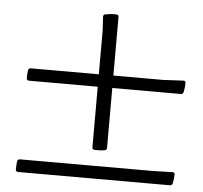

<svg xmlns="http://www.w3.org/2000/svg" viewBox="-48 -692 765 723"><g transform="rotate(5 335.0 -330.0)"><path d="M50 -403Q52 -411 60 -411H561L637 -415Q645 -415 645 -407Q645 -398 644 -389.5Q643 -381 641 -372Q639 -364 631 -364H57Q49 -364 48 -373Q48 -381 48.5 -388.5Q49 -396 50 -403ZM372 -138Q372 -129 363 -128Q354 -126 344.5 -126Q335 -126 325 -126Q317 -127 317 -136V-577L314 -628Q314 -637 322 -638Q332 -640 342.5 -641Q353 -642 364 -641Q372 -641 372 -632ZM39 -58Q41 -66 49 -66H550L626 -68Q634 -68 634 -60Q634 -51 633 -43Q632 -35 630 -26Q628 -18 620 -18H46Q38 -18 37 -26Q37 -35 37.5 -42.5Q38 -50 39 -58Z"/></g></svg>

Font: Hahmlet Light
Style: Regular
Weight: 300
Designer: Minjoo Ham & Mark Frömberg
Foundry: hypertype
Version: Version 1.002